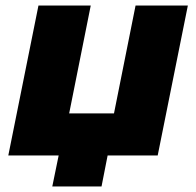

<svg xmlns="http://www.w3.org/2000/svg" viewBox="-20 -562 709 694"><path d="M659 -542 550 0H369L347 112H169L192 0H10L119 -542H308L230 -152H392L470 -542Z"/></svg>

Font: Montserrat ExtraBold
Style: Italic
Weight: 800
Italic angle: -11.3°
Designer: Julieta Ulanovsky
Foundry: Julieta Ulanovsky
Version: Version 9.000; ttfautohint (v1.8.4.7-5d5b)